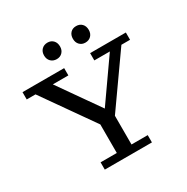

<svg xmlns="http://www.w3.org/2000/svg" viewBox="-192 -1042 1181 1210"><g transform="rotate(-30 398.0 -437.0)"><path d="M349 -255 86 -629H22V-682H325V-629H212L433 -314H406L627 -629H514V-682H774V-629H711L447 -255ZM227 0V-53H345V-318H452V-53H570V0ZM522 -754Q497 -754 481 -770.5Q465 -787 465 -814Q465 -841 480.5 -857.5Q496 -874 522 -874Q548 -874 564 -857.5Q580 -841 580 -813Q580 -787 564 -770.5Q548 -754 522 -754ZM314 -754Q288 -754 271.5 -770.5Q255 -787 255 -814Q255 -841 271.5 -857.5Q288 -874 314 -874Q339 -874 355 -857.5Q371 -841 371 -813Q371 -787 355 -770.5Q339 -754 314 -754Z"/></g></svg>

Font: Montagu Slab 24pt
Style: Regular
Weight: 400
Designer: Florian Karsten
Foundry: Florian Karsten
Version: Version 1.000